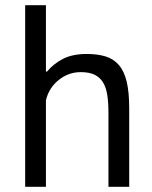

<svg xmlns="http://www.w3.org/2000/svg" viewBox="-20 -720 587 740"><path d="M398 0V-285Q398 -324 393.5 -353.5Q389 -383 377 -402.5Q365 -422 344.5 -432Q324 -442 291 -442Q244 -442 206 -411.5Q168 -381 157 -333V0H77V-700H157V-444H161Q187 -475 223.5 -493.5Q260 -512 314 -512Q356 -512 387 -502.5Q418 -493 438.5 -469Q459 -445 468.5 -404.5Q478 -364 478 -302V0Z"/></svg>

Font: PT Sans
Style: Regular
Weight: 400
Version: Version 2.003W OFL; ttfautohint (v1.6)